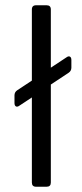

<svg xmlns="http://www.w3.org/2000/svg" viewBox="-20 -709 310 729"><path d="M117 0Q101 0 101 -16V-339L54 -308Q46 -302 40.5 -305Q35 -308 35 -318V-347Q35 -359 45 -366L101 -403V-673Q101 -689 117 -689H157Q173 -689 173 -673V-452L232 -491Q240 -497 245.5 -494Q251 -491 251 -481V-452Q251 -440 241 -433L173 -388V-16Q173 0 157 0Z"/></svg>

Font: Pitagon Sans
Style: Regular
Weight: 400
Designer: Travis Tran
Foundry: Pitagon
Version: Version 1.001; ttfautohint (v1.8.4.7-5d5b);gftools[0.9.26]